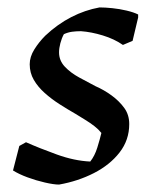

<svg xmlns="http://www.w3.org/2000/svg" viewBox="-20 -485 407 517"><path d="M139 12Q125 12 101 6.5Q77 1 54 -7.5Q31 -16 15 -26L32 -92L50 -102Q86 -86 133 -69Q180 -52 223 -50Q235 -65 242 -87.5Q249 -110 253 -127Q245 -137 234 -145.5Q223 -154 210 -162Q197 -170 184 -178Q163 -190 141 -204Q119 -218 100.5 -234.5Q82 -251 71 -270Q60 -289 60 -312Q60 -332 72.5 -352Q85 -372 102 -389Q135 -420 172 -439Q209 -458 248 -465Q263 -465 282.5 -463Q302 -461 321 -456.5Q340 -452 352 -446V-438L337 -375L311 -364Q288 -380 257 -389.5Q226 -399 198 -401Q185 -401 174 -399.5Q163 -398 152 -393Q146 -382 142.5 -368.5Q139 -355 139 -344Q139 -322 154.5 -305.5Q170 -289 193 -276.5Q216 -264 237 -253Q260 -243 280.5 -228Q301 -213 314.5 -194.5Q328 -176 328 -151Q328 -108 302 -74.5Q276 -41 233 -19Q190 3 139 12Z"/></svg>

Font: Labrada Medium
Style: Italic
Weight: 500
Italic angle: -7°
Designer: Mercedes Jáuregui
Foundry: Omnibus-Type Team
Version: Version 1.000